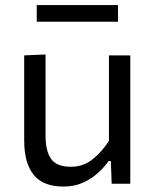

<svg xmlns="http://www.w3.org/2000/svg" viewBox="-20 -710 598 742"><path d="M225.5 11Q146.5 11 110 -34.5Q73.5 -80 73.5 -166.5V-496L156 -499.5V-186Q156 -127 177.2 -96.2Q198.5 -65.5 254 -65.5Q302 -65.5 338.2 -94.8Q374.5 -124 401 -165.5V-496H483.5V0H411.5L408.5 -87.5H399.5Q384 -65 359.2 -42.2Q334.5 -19.5 301 -4.2Q267.5 11 225.5 11ZM122 -626V-690.5H436V-626Z"/></svg>

Font: Heraclito
Style: Regular
Weight: 400
Designer: Kostas Bartsokas (font) & Cristiano Sobral (main changes)
Foundry: Kostas Bartsokas (font) & Cristiano Sobral (main changes)
Version: Version 1.00;July 8, 2020;FontCreator 13.0.0.2655 64-bit